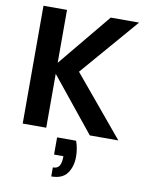

<svg xmlns="http://www.w3.org/2000/svg" viewBox="-103 -780 883 1133"><g transform="rotate(10 338.0 -214.0)"><path d="M637 0H466L205 -323V0H64V-706H205V-389L467 -706H637L338 -359ZM284 278V224Q312 224 323 205.5Q334 187 334 148H278V45H392Q408 90 408 138Q408 198 379 238Q350 278 284 278Z"/></g></svg>

Font: Ulagadi Sans SemiBold
Style: Regular
Weight: 600
Designer: Ninad Kale (Devanagari), Jonny Pinhorn (Latin)
Foundry: Indian Type Foundry
Version: Version 3.01;March 29, 2020;FontCreator 12.0.0.2522 64-bit; 